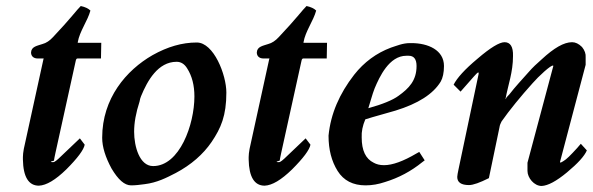

<svg xmlns="http://www.w3.org/2000/svg" viewBox="-20 -587 1969 637"><path d="M105 -393H125L124 -390L59 -93C57 -82 56 -73 56 -66V-58C57 0 75 29 109 29C134 28 164 10 200 -25C237 -62 258 -90 261 -107L245 -128L183 -69C170 -56 161 -49 157 -49C153 -49 150 -49 149 -50V-51L159 -54C160 -59 161 -68 164 -80L231 -384C232 -390 234 -393 237 -393H315L316 -445H238V-447C244 -483 271 -518 280 -552C273 -559 262 -564 248 -567C243 -562 233 -551 219 -534C205 -517 184 -494 156 -464C145 -452 133 -444 121 -441C104 -435 84 -433 83 -413C83 -401 91 -393 105 -393Z M633 -446C584 -446 536 -432 486 -404C399 -354 319 -261 319 -130C319 -99 330 -65 350 -28C372 9 393 28 415 28C430 28 445 26 460 24C501 19 532 3 563 -13C614 -40 654 -75 682 -116C713 -162 731 -203 731 -280C731 -339 689 -446 633 -446ZM488 -36C443 -36 425 -101 425 -150C425 -180 431 -213 443 -250C444 -257 446 -263 448 -268C469 -319 504 -382 566 -382C580 -382 592 -375 601 -360C617 -335 625 -304 625 -267C625 -174 576 -36 488 -36Z M854 -393H874L873 -390L808 -93C806 -82 805 -73 805 -66V-58C806 0 824 29 858 29C883 28 913 10 949 -25C986 -62 1007 -90 1010 -107L994 -128L932 -69C919 -56 910 -49 906 -49C902 -49 899 -49 898 -50V-51L908 -54C909 -59 910 -68 913 -80L980 -384C981 -390 983 -393 986 -393H1064L1065 -445H987V-447C993 -483 1020 -518 1029 -552C1022 -559 1011 -564 997 -567C992 -562 982 -551 968 -534C954 -517 933 -494 905 -464C894 -452 882 -444 870 -441C853 -435 833 -433 832 -413C832 -401 840 -393 854 -393Z M1345 -444H1340C1316 -444 1296 -435 1277 -429C1229 -411 1188 -381 1155 -339C1106 -276 1077 -209 1070 -137V-136C1070 -91 1080 -52 1100 -20C1120 12 1151 28 1193 28C1215 28 1236 24 1257 17C1303 3 1344 -19 1381 -49L1389 -55L1371 -83L1362 -78C1318 -52 1282 -39 1254 -39C1240 -39 1229 -42 1220 -47C1193 -60 1180 -88 1180 -131C1179 -150 1183 -170 1192 -191C1223 -201 1259 -210 1292 -220C1367 -243 1417 -275 1442 -316C1449 -328 1453 -346 1453 -368C1453 -421 1400 -444 1345 -444ZM1336 -402C1353 -402 1362 -391 1362 -368C1362 -320 1337 -294 1302 -269C1283 -255 1249 -241 1202 -228C1208 -246 1215 -274 1223 -294C1239 -332 1271 -402 1328 -402Z M1815 -369H1816L1730 -47V-20C1730 3 1752 30 1777 30C1798 29 1826 14 1861 -15C1897 -45 1919 -69 1927 -88L1907 -110L1894 -95C1873 -72 1859 -58 1850 -53C1845 -50 1842 -48 1841 -48H1838V-50L1923 -372V-397C1924 -408 1920 -420 1911 -431C1900 -442 1889 -447 1878 -447C1851 -447 1818 -428 1777 -390C1762 -377 1746 -362 1734 -348C1712 -323 1690 -300 1670 -274C1666 -269 1659 -264 1659 -260C1659 -260 1658 -259 1657 -258C1666 -307 1682 -347 1682 -401C1683 -432 1673 -447 1654 -447C1637 -447 1607 -429 1564 -392C1522 -357 1496 -328 1485 -306L1508 -283L1552 -333C1559 -341 1564 -346 1567 -347C1568 -346 1568 -344 1568 -342L1506 -48C1505 -41 1497 -9 1497 0C1497 18 1510 27 1536 27C1550 27 1572 19 1602 4L1637 -164C1638 -172 1641 -178 1644 -184C1669 -220 1709 -269 1747 -311C1765 -332 1810 -374 1815 -369Z"/></svg>

Font: fbb
Style: Bold Italic
Weight: 700
Italic angle: -12°
Designer: David J. Perry, Michael Sharpe
Version: Version 0.991